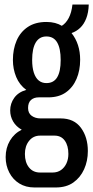

<svg xmlns="http://www.w3.org/2000/svg" viewBox="-20 -636 412 848"><path d="M132 192Q94 192 65.5 174.5Q37 157 21 126Q5 95 5 58Q5 17 24 -15Q43 -47 76 -63Q51 -77 38 -99.5Q25 -122 25 -148Q25 -179 43 -204Q61 -229 96 -239Q66 -261 51.5 -296Q37 -331 37 -371Q37 -419 53.5 -457Q70 -495 103 -517Q136 -539 185 -539Q206 -539 223 -534.5Q240 -530 253 -522Q271 -533 283.5 -556.5Q296 -580 300 -616H372Q371 -581 361 -555Q351 -529 334 -513Q317 -497 296 -490Q315 -466 324.5 -436.5Q334 -407 334 -372Q334 -325 318 -287.5Q302 -250 271 -228Q240 -206 193 -206H151Q130 -206 117 -194.5Q104 -183 104 -159Q104 -136 120 -124.5Q136 -113 159 -113H248Q307 -113 337.5 -71.5Q368 -30 368 31Q368 75 351.5 111.5Q335 148 304 170Q273 192 226 192ZM157 126H212Q234 126 249.5 115Q265 104 273.5 85.5Q282 67 282 44Q282 7 266 -15Q250 -37 221 -37H157Q127 -37 108.5 -14Q90 9 90 44Q90 81 108 103.5Q126 126 157 126ZM185 -269Q217 -269 232.5 -294.5Q248 -320 248 -371Q248 -422 232.5 -448.5Q217 -475 185 -475Q154 -475 138 -448.5Q122 -422 122 -371Q122 -338 129.5 -315Q137 -292 151 -280.5Q165 -269 185 -269Z"/></svg>

Font: Archivo ExtraCondensed Medium
Style: Regular
Weight: 500
Width: 2
Designer: Hector Gatti
Foundry: Omnibus-Type
Version: Version 2.001